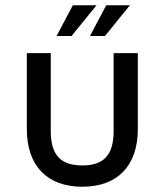

<svg xmlns="http://www.w3.org/2000/svg" viewBox="-20 -701 630 730"><path d="M412 -499V-203C412 -112 375 -72 293 -72C210 -72 173 -112 173 -203V-499H82V-210C82 -71 159 9 293 9C427 9 504 -71 504 -210V-499H412ZM195 -564H252L347 -681H257ZM322 -564H379L474 -681H384Z"/></svg>

Font: Maven Pro
Style: Medium
Weight: 500
Designer: Joe Prince
Foundry: Joe Prince
Version: Version 1.003